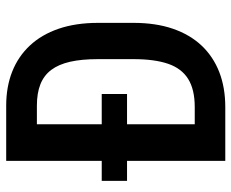

<svg xmlns="http://www.w3.org/2000/svg" viewBox="-84 -667 751 623"><g transform="rotate(-90 291.5 -355.5)"><path d="M255.4 0H131.8L132.8 -99.1H255.4Q312.5 -99.1 346.7 -120.4Q380.9 -141.6 396 -185.5Q411.1 -229.5 411.1 -297.9V-413.6Q411.1 -466.3 402.6 -503.7Q394 -541 376.2 -564.7Q358.4 -588.4 329.6 -599.9Q300.8 -611.3 260.3 -611.3H129.4V-710.9H260.3Q321.3 -710.9 370.6 -691.4Q419.9 -671.9 455.3 -634Q490.7 -596.2 509.8 -540.5Q528.8 -484.9 528.8 -412.6V-297.9Q528.8 -225.6 509.8 -170.2Q490.7 -114.7 455.1 -76.9Q419.4 -39.1 369.1 -19.5Q318.8 0 255.4 0ZM199.7 -710.9V0H81.1V-710.9ZM297.9 -400.9V-318.8H16.1V-400.9Z"/></g></svg>

Font: Roboto Condensed Medium
Style: Regular
Weight: 500
Designer: Christian Robertson
Foundry: Google
Version: Version 3.0